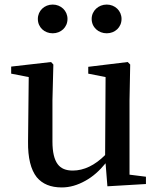

<svg xmlns="http://www.w3.org/2000/svg" viewBox="-20 -807 696 842"><path d="M251 15C286 15 320 5 354 -14C387 -32 416 -58 443 -91L451 10L620 0V-32L548 -41V-367L551 -524L540 -535L367 -514V-484L443 -469L441 -127C396 -82 348 -59 299 -59C269 -59 247 -68 233 -87C218 -107 210 -140 210 -186V-367L214 -524L204 -535L29 -515V-484L106 -469L103 -186C102 -115 115 -63 141 -30C166 0 202 15 251 15ZM211 -787C175 -787 146 -760 146 -724C146 -687 175 -661 211 -661C247 -661 276 -687 276 -724C276 -760 247 -787 211 -787ZM448 -787C412 -787 382 -760 382 -724C382 -687 412 -661 448 -661C484 -661 513 -687 513 -724C513 -760 484 -787 448 -787Z"/></svg>

Font: AllPunType SemiBold
Style: Regular
Weight: 600
Version: 1.0